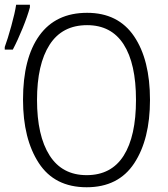

<svg xmlns="http://www.w3.org/2000/svg" viewBox="-20 -779 709 809"><path d="M345 10Q210 10 143.5 -92Q77 -194 77 -359Q77 -534 146 -629.5Q215 -725 347 -725Q478 -725 545 -626Q612 -527 612 -358Q612 -192 545.5 -91Q479 10 345 10ZM345 -41Q449 -41 501 -123Q553 -205 553 -358Q553 -511 501 -592Q449 -673 347 -673Q242 -673 189 -590.5Q136 -508 136 -358Q136 -207 189 -124Q242 -41 345 -41ZM0 -581Q12 -613 27.5 -669Q43 -725 48 -759H106V-748Q96 -711 75.5 -660.5Q55 -610 34 -570H0Z"/></svg>

Font: Noto Sans UI NarrowLight
Style: Regular
Weight: 300
Width: 4
Designer: Monotype Design Team
Foundry: Monotype Imaging Inc.
Version: Version 1.001